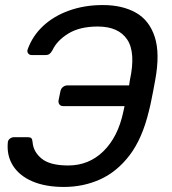

<svg xmlns="http://www.w3.org/2000/svg" viewBox="-20 -730 681 760"><path d="M233 10Q160 10 108.5 -12Q57 -34 31.5 -74Q6 -114 11 -167Q12 -176 19.5 -181.5Q27 -187 36 -187H89Q100 -187 104 -183Q108 -179 109 -167Q112 -129 145 -102Q178 -75 250 -75Q332 -75 389.5 -131.5Q447 -188 468 -287L473 -310H230Q220 -310 215 -317Q210 -324 212 -334L219 -368Q221 -379 229 -385.5Q237 -392 247 -392H491L494 -412Q518 -522 483.5 -573.5Q449 -625 367 -625Q296 -625 251 -597.5Q206 -570 188 -532Q182 -521 176 -516.5Q170 -512 159 -512H106Q97 -512 92 -518Q87 -524 89 -533Q108 -587 150 -626.5Q192 -666 253 -688Q314 -710 387 -710Q464 -710 517.5 -680Q571 -650 592.5 -584Q614 -518 594 -411Q590 -387 586 -368Q582 -349 578.5 -330.5Q575 -312 569 -289Q543 -181 493 -115.5Q443 -50 376.5 -20Q310 10 233 10Z"/></svg>

Font: Rubik
Style: Italic
Weight: 400
Italic angle: -12°
Designer: Hubert and Fischer
Foundry: Hubert and Fischer
Version: Version 2.300;gftools[0.9.30]